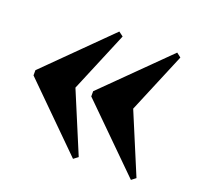

<svg xmlns="http://www.w3.org/2000/svg" viewBox="-89 -573 660 642"><g transform="rotate(20 241.5 -251.5)"><path d="M137.5 -301 248 -37 232 -25 12.5 -242V-260.5L232 -478L248 -466L137.5 -202ZM343 -301 453.5 -37 438 -25 218 -242V-260.5L438 -478L453.5 -466L343 -202Z"/></g></svg>

Font: Newsreader 60pt ExtraBold
Style: Regular
Weight: 800
Designer: Hugues Gentile
Foundry: Production Type
Version: Version 1.003